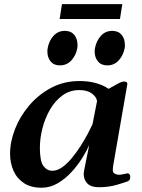

<svg xmlns="http://www.w3.org/2000/svg" viewBox="-20 -879 673 912"><path d="M179.2 12.7Q128.4 13.2 94.7 -8.5Q61 -30.3 44.4 -67.4Q27.8 -104.5 27.8 -148.9Q27.8 -205.6 51.3 -265.9Q74.7 -326.2 118.7 -377.9Q162.6 -429.7 223.1 -461.9Q283.7 -494.1 357.9 -494.1Q401.4 -494.1 437 -483.9Q472.7 -473.6 495.6 -457Q520 -470.7 539.3 -481.2Q558.6 -491.7 569.3 -491.7Q575.7 -491.7 580.3 -489.3Q585 -486.8 585 -480L517.1 -89.4Q515.6 -78.6 515.6 -71.8Q515.6 -59.1 525.1 -54Q534.7 -48.8 544.4 -48.8Q555.2 -48.8 568.6 -52.2Q582 -55.7 585.4 -55.7Q591.8 -55.7 595.2 -51Q598.6 -46.4 598.6 -38.6Q598.6 -28.3 594.5 -23.7Q590.3 -19 586.4 -17.6Q572.3 -12.2 534.4 -1Q496.6 10.3 449.2 10.3Q412.1 10.3 394.8 -7.6Q377.4 -25.4 377.4 -54.2Q377.4 -58.6 380.9 -76.2Q384.3 -93.8 388.9 -116.5Q393.6 -139.2 397.7 -159.4Q401.9 -179.7 403.8 -189.9Q392.6 -163.6 371.1 -129.2Q349.6 -94.7 320.3 -62.5Q291 -30.3 255.1 -9Q219.2 12.2 179.2 12.7ZM229 -67.9Q252 -67.9 275.6 -84.7Q299.3 -101.6 321.8 -128.9Q344.2 -156.2 363.5 -186.5Q382.8 -216.8 397.2 -244.1Q411.6 -271.5 419.4 -288.6L440.9 -398.4Q439 -418 416.7 -434.6Q394.5 -451.2 356.9 -451.2Q312 -451.2 277.1 -426Q242.2 -400.9 218.3 -359.9Q194.3 -318.8 181.9 -270.8Q169.4 -222.7 169.4 -176.8Q169.4 -113.8 186 -90.8Q202.6 -67.9 229 -67.9ZM489.7 -568.4Q460.9 -568.4 445.3 -587.2Q429.7 -606 429.7 -634.3Q429.7 -642.6 431.2 -650.4Q437.5 -684.6 459 -708.5Q480.5 -732.4 513.2 -732.4Q542 -732.4 557.6 -713.6Q573.2 -694.8 573.2 -666Q573.2 -662.6 573.2 -658.4Q573.2 -654.3 572.3 -650.4Q565.9 -616.7 544.2 -592.5Q522.5 -568.4 489.7 -568.4ZM264.6 -568.4Q235.8 -568.4 220.5 -587.2Q205.1 -606 205.1 -634.3Q205.1 -642.6 206.5 -650.4Q212.4 -684.6 233.9 -708.5Q255.4 -732.4 288.1 -732.4Q316.9 -732.4 332.5 -713.6Q348.1 -694.8 348.1 -666Q348.1 -662.6 348.1 -658.4Q348.1 -654.3 347.2 -650.4Q341.3 -616.7 319.3 -592.5Q297.4 -568.4 264.6 -568.4ZM263.2 -788.6 274.4 -859.4H561L549.8 -788.6Z"/></svg>

Font: Gelasio SemiBold
Style: Italic
Weight: 600
Italic angle: -8.5°
Designer: Eben Sorkin
Foundry: Eben Sorkin
Version: Version 1.008